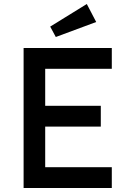

<svg xmlns="http://www.w3.org/2000/svg" viewBox="-20 -940 654 960"><path d="M98 0V-700H539V-596H206V-411H484V-307H206V-104H539V0ZM259 -755 231 -807 414 -920 461 -830Z"/></svg>

Font: Lexend
Style: Regular
Weight: 400
Designer: Bonnie Shaver-Troup, Thomas Jockin
Foundry: Lexend
Version: Version 1.007; ttfautohint (v1.8.3)